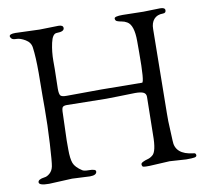

<svg xmlns="http://www.w3.org/2000/svg" viewBox="-79 -796 949 884"><g transform="rotate(-10 395.5 -354.5)"><path d="M121 -402V-345C121 -293 119.3 -238.3 116 -181C112.7 -123.7 109.7 -88.5 107 -75.5C104.3 -62.5 98.7 -52.2 90 -44.5C81.3 -36.8 73 -32.7 65 -32C44.3 -29.3 34 -23.3 34 -14C34 -4 49.7 1 81 1L189 -4L272 0C293.3 0 304 -6 304 -18C304 -25.3 293 -29 271 -29C257 -29 247.3 -30.7 242 -34C221.3 -47.3 208.3 -61 203 -75C197.7 -89 195 -110.3 195 -139V-182L199 -305C199 -321.7 200.7 -332 204 -336C207.3 -340 214 -342 224 -342L408 -339L462 -340C498 -341.3 525 -342 543 -342C561 -342 574 -340 582 -336C590 -332 594 -325 594 -315L591 -138C591 -85.3 584 -54 570 -44C562.7 -38 555 -34 547 -32C539 -30 531.7 -27.3 525 -24C518.3 -20.7 515 -17.2 515 -13.5C515 -9.8 515.8 -6.7 517.5 -4C519.2 -1.3 524.7 0 534 0H551L645 -5L722 0C741.3 0 754.3 -0.7 761 -2C767.7 -3.3 771 -6.3 771 -11C771 -18.3 767 -22 759 -22C703 -28 675 -52.7 675 -96L671 -188V-225L676 -618C676 -636.7 680.8 -651.7 690.5 -663C700.2 -674.3 714.3 -680 733 -680C742.3 -680 747 -684.3 747 -693C747 -701.7 739.3 -706 724 -706L646 -704L549 -706C523 -706 510 -702.7 510 -696C510 -689.3 512.8 -684.8 518.5 -682.5C524.2 -680.2 531.2 -678.3 539.5 -677C547.8 -675.7 556 -672.7 564 -668C584 -656.7 594 -626 594 -576V-522C594 -429.3 590.3 -383 583 -383L394 -385L230 -384C215.3 -384 206 -386.3 202 -391C198 -395.7 196 -406.3 196 -423L198 -515V-552C198 -580.7 201 -608.7 207 -636C213 -663.3 222.7 -677 236 -677C259.3 -677 271 -682.7 271 -694C271 -703.3 263.7 -708 249 -708L161 -706L48 -710C29.3 -710 20 -706.3 20 -699C20 -696.3 21.8 -692.8 25.5 -688.5C29.2 -684.2 36.8 -682 48.5 -682C60.2 -682 73.8 -677.3 89.5 -668C105.2 -658.7 114 -645.7 116 -629C120 -600.3 122 -560.7 122 -510Z"/></g></svg>

Font: Sorts Mill Goudy
Style: Regular
Weight: 400
Version: Version 003.101